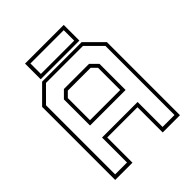

<svg xmlns="http://www.w3.org/2000/svg" viewBox="-232 -976 1109 1109"><g transform="rotate(-45 322.0 -422.0)"><path d="M57.5 0V-597L160.5 -700H483.5L586.5 -597V0H445.5V-206H198.5V0ZM80 -23H177V-227H467.5V-23H565V-587.5L473.5 -679H171L80 -587.5ZM198.5 -347H445.5V-528L415 -558.5H229L198.5 -528ZM177 -325V-538.5L219.5 -581H425L467.5 -538.5V-325ZM164.5 -715.5V-843.5H480.5V-715.5ZM187 -736.5H459V-822H187Z"/></g></svg>

Font: Tourney Thin ExtraLight
Style: Regular
Weight: 250
Version: Version 1.015